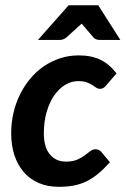

<svg xmlns="http://www.w3.org/2000/svg" viewBox="-20 -702 477 729"><path d="M397.5 -85.9Q373.5 -59.6 351.8 -41.7Q330.1 -23.9 307.1 -12.9Q284.2 -2 259 2.7Q233.9 7.3 203.1 7.3Q160.6 7.3 127.2 -7.1Q93.8 -21.5 70.6 -48.1Q47.4 -74.7 34.9 -112.1Q22.5 -149.4 22.5 -195.8Q22.5 -235.4 31 -272.7Q39.6 -310.1 55.7 -342.8Q71.8 -375.5 94.7 -403.1Q117.7 -430.7 146.2 -450.2Q174.8 -469.7 208.3 -480.7Q241.7 -491.7 278.8 -491.7Q327.6 -491.7 361.8 -474.9Q396 -458 422.4 -423.3L382.3 -377Q378.4 -371.6 372.6 -368.2Q366.7 -364.7 359.9 -364.7Q351.6 -364.7 345 -369.4Q338.4 -374 330.1 -379.4Q321.8 -384.8 309.3 -389.4Q296.9 -394 276.9 -394Q251 -394 227.5 -379.9Q204.1 -365.7 186 -339.8Q168 -314 157.2 -277.3Q146.5 -240.7 146.5 -195.3Q146.5 -143.6 169.2 -116Q191.9 -88.4 230 -88.4Q256.3 -88.4 272.9 -95.7Q289.6 -103 301.3 -111.8Q313 -120.6 322.5 -127.9Q332 -135.3 343.8 -135.3Q350.1 -135.3 355.7 -132.3Q361.3 -129.4 365.7 -124ZM437 -550.3H357.9Q351.1 -550.3 344.7 -553Q338.4 -555.7 335.4 -559.1L298.8 -602.1Q296.9 -604.5 294.7 -606.9Q292.5 -609.4 290 -612.3Q287.1 -609.4 284.4 -606.9Q281.7 -604.5 279.3 -602.5L231.4 -559.1Q227.5 -555.7 220.7 -553Q213.9 -550.3 206.5 -550.3H124L240.7 -682.1H353Z"/></svg>

Font: Carlito
Style: Bold Italic
Weight: 700
Italic angle: -7°
Designer: Lukasz Dziedzic
Foundry: tyPoland Lukasz Dziedzic
Version: Version 1.104